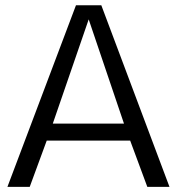

<svg xmlns="http://www.w3.org/2000/svg" viewBox="-20 -724 686 744"><path d="M323.7 -648.9 184.6 -245.1H460.4ZM274.4 -703.6H372.6L636.7 0H550.8L484.4 -179.2H161.1L95.2 0H8.8Z"/></svg>

Font: Metrophobic
Style: Regular
Weight: 400
Designer: vernon adams
Foundry: vernon adams
Version: Version 1.000